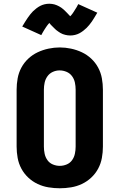

<svg xmlns="http://www.w3.org/2000/svg" viewBox="-20 -1000 640 1028"><path d="M300 8Q270 8 239.5 3Q209 -2 181.5 -15Q154 -28 131.5 -49Q109 -70 94.5 -97Q80 -124 74.5 -154.5Q69 -185 69 -215V-520Q69 -550 74.5 -580.5Q80 -611 94.5 -638Q109 -665 131.5 -686Q154 -707 181.5 -720Q209 -733 239.5 -739.5Q270 -746 300 -746Q330 -746 360.5 -739.5Q391 -733 418.5 -720Q446 -707 468.5 -686Q491 -665 505.5 -638Q520 -611 525.5 -580.5Q531 -550 531 -520V-215Q531 -185 525.5 -154.5Q520 -124 505.5 -97Q491 -70 468.5 -49Q446 -28 418.5 -15Q391 -2 360.5 3Q330 8 300 8ZM300 -112Q319 -112 337 -119.5Q355 -127 366 -142.5Q377 -158 381 -177Q385 -196 385 -215V-520Q385 -539 381 -558Q377 -577 365.5 -592.5Q354 -608 336 -615.5Q318 -623 299 -623Q280 -623 262.5 -615Q245 -607 234 -591.5Q223 -576 219 -557.5Q215 -539 215 -520V-215Q215 -196 219 -177Q223 -158 234 -142.5Q245 -127 263 -119.5Q281 -112 300 -112ZM356 -810Q349 -810 342 -811Q335 -812 329 -813.5Q323 -815 316 -817.5Q309 -820 303.5 -823.5Q298 -827 292 -831Q286 -835 280.5 -839.5Q275 -844 270.5 -849Q266 -854 261.5 -858Q257 -862 252 -867.5Q247 -873 244 -877Q240 -872 237.5 -869.5Q235 -867 232 -862.5Q229 -858 225.5 -853Q222 -848 218 -841.5Q214 -835 209.5 -827.5Q205 -820 201 -812L99 -858Q107 -871 114 -882.5Q121 -894 128 -904Q135 -914 142 -923Q149 -932 156.5 -939.5Q164 -947 174.5 -955Q185 -963 195.5 -968.5Q206 -974 218.5 -977Q231 -980 244 -980Q251 -980 258 -979Q265 -978 271 -976.5Q277 -975 284 -972Q291 -969 296.5 -966Q302 -963 308 -959Q314 -955 319.5 -950Q325 -945 329.5 -940.5Q334 -936 338.5 -931.5Q343 -927 347.5 -922Q352 -917 356 -913Q360 -917 362.5 -920Q365 -923 368 -927Q371 -931 374.5 -936.5Q378 -942 382 -948.5Q386 -955 390.5 -962Q395 -969 399 -978L501 -932Q493 -919 486 -907Q479 -895 472 -885Q465 -875 458 -866.5Q451 -858 443.5 -850.5Q436 -843 425.5 -835Q415 -827 404.5 -821.5Q394 -816 381.5 -813Q369 -810 356 -810Z"/></svg>

Font: Iosevka Custom Heavy Extended
Style: Regular
Weight: 900
Width: 7
Monospace: yes
Designer: Belleve Invis
Foundry: Belleve Invis
Version: Version 11.2.4; ttfautohint (v1.8.4)